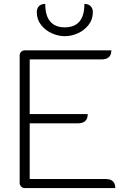

<svg xmlns="http://www.w3.org/2000/svg" viewBox="-20 -956 661 976"><path d="M80 -675Q80 -685 87.5 -692.5Q95 -700 106 -700H546Q546 -654 496 -654H131V-376H426Q426 -329 375 -329H131V-46H517Q566 -46 566 0H106Q95 0 87.5 -7.5Q80 -15 80 -26ZM167 -895Q167 -912 177.5 -924Q188 -936 210 -936Q210 -876 235.5 -846.5Q261 -817 309 -817Q409 -817 409 -936Q431 -936 441.5 -924Q452 -912 452 -895Q452 -857 430 -829Q408 -801 375 -786.5Q342 -772 309 -772Q277 -772 244 -786.5Q211 -801 189 -829Q167 -857 167 -895Z"/></svg>

Font: K2D Thin
Style: Regular
Weight: 100
Designer: Katatrad Aksorn Co.,Ltd.
Foundry: Cadson Demak Co.,Ltd.
Version: Version 1.000; ttfautohint (v1.6)